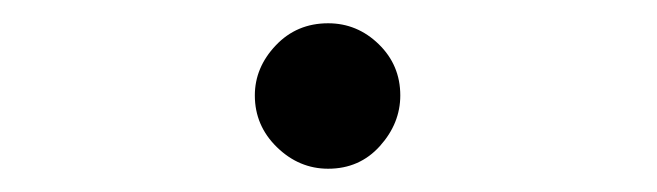

<svg xmlns="http://www.w3.org/2000/svg" viewBox="-20 -145 565 165"><path d="M199 -63Q199 -87 217 -106Q235 -125 262 -125Q287 -125 305.5 -107Q324 -89 324 -63Q324 -39 306.5 -19.5Q289 0 262 0Q237 0 218 -18.5Q199 -37 199 -63Z"/></svg>

Font: CMU Typewriter Text
Style: Regular
Weight: 500
Monospace: yes
Version: Version 0.7.0